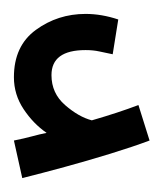

<svg xmlns="http://www.w3.org/2000/svg" viewBox="-20 -834 235 276"><path d="M12 -578 0 -632Q15 -635 26 -638Q37 -641 47 -643Q28 -656 14 -677Q0 -698 0 -723Q0 -768 31.5 -791Q63 -814 103 -814Q126 -814 150 -806L142 -756Q132 -758 123 -760Q114 -762 103 -762Q54 -762 54 -726Q54 -700 73.5 -683Q93 -666 112 -661Q150 -672 179 -683L195 -632Q171 -623 138.5 -613Q106 -603 73 -594Q40 -585 12 -578Z"/></svg>

Font: TSCustom
Style: Regular
Weight: 400
Designer: Monotype Design Team
Foundry: Monotype Imaging Inc.
Version: Version 2.004; ttfautohint (v1.8.3) -l 8 -r 50 -G 200 -x 14 